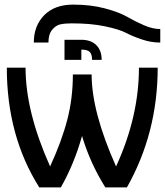

<svg xmlns="http://www.w3.org/2000/svg" viewBox="-20 -820 721 840"><path d="M262.2 -558.1V-646H335Q377.9 -646 401.4 -622.6Q424.8 -599.1 424.8 -558.1H382.8Q382.8 -582.5 372.6 -592.8Q362.3 -603 335.9 -603V-558.1ZM293.9 -717.8Q263.7 -717.8 243.7 -713.4Q224.1 -709 208 -689.5Q191.9 -669.9 191.9 -633.8H127.9Q127.9 -707 173.3 -753.4Q218.8 -799.8 299.8 -799.8Q376.5 -799.8 437.5 -783.7Q501.5 -766.6 536.1 -746.6Q570.3 -726.6 609.9 -709.5Q647.9 -692.9 681.2 -692.9V-633.8Q640.6 -633.8 602.1 -647Q560.1 -661.1 532.2 -675.8Q502 -691.9 438 -705.1Q377.4 -717.8 293.9 -717.8ZM246.1 0H151.9Q9.8 -225.1 9.8 -523.9H91.8Q91.8 -331.5 199.2 -91.8Q250 -202.1 274.4 -296.4Q298.8 -389.6 298.8 -494.1H380.9Q380.9 -330.6 487.8 -91.8Q587.9 -310.1 587.9 -523.9H669.9Q669.9 -238.3 535.2 0H440.9Q374 -106.9 338.9 -225.1Q304.7 -103 246.1 0Z"/></svg>

Font: Miedinger*
Style: Book
Weight: 400
Version: Version 001.000